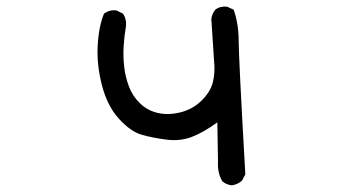

<svg xmlns="http://www.w3.org/2000/svg" viewBox="-20 -544 1040 576"><path d="M675 12Q659 10 647 0Q632 -25 634 -60L632 -177Q591 -147 556 -133.5Q521 -120 480.5 -125Q440 -130 406 -139.5Q372 -149 337 -187.5Q302 -226 286 -287.5Q270 -349 273 -406.5Q276 -464 292 -503Q308 -515 329 -513L349 -503Q360 -487 358 -466Q353 -437 351 -406.5Q349 -376 352.5 -344.5Q356 -313 367 -284Q378 -255 400.5 -233.5Q423 -212 454 -205Q485 -198 521.5 -207Q558 -216 585 -242.5Q612 -269 619 -299Q626 -329 622 -364L614 -487Q616 -503 626 -515Q640 -526 661 -524L681 -515Q696 -472 696 -422Q696 -372 716 -21L706 -2Q692 10 675 12Z"/></svg>

Font: Kosefont JP
Style: Regular
Weight: 400
Designer: Nozomi Seto 瀬戸のぞみ
Version: Version 3.00;June 19, 2020